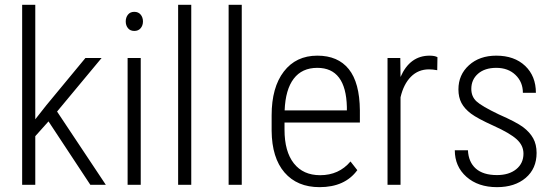

<svg xmlns="http://www.w3.org/2000/svg" viewBox="-20 -770 2311 800"><path d="M182.1 -264.2 127 -202.6V0H72.3V-750H127V-272.9L172.4 -330.6L335.9 -528.3H403.3L217.8 -305.2L420.9 0H356.4Z M566.4 0H511.7V-528.3H566.4ZM503.9 -680.7Q503.9 -697.3 513.2 -709Q522.5 -720.7 539.6 -720.7Q556.6 -720.7 566.2 -709Q575.7 -697.3 575.7 -680.7Q575.7 -664.1 566.2 -652.6Q556.6 -641.1 539.6 -641.1Q522.5 -641.1 513.2 -652.6Q503.9 -664.1 503.9 -680.7Z M776.9 0H722.2V-750H776.9Z M987.3 0H932.6V-750H987.3Z M1311.5 9.8Q1218.3 9.8 1165.5 -51.3Q1112.8 -112.3 1111.8 -225.1V-289.6Q1111.8 -405.8 1162.6 -471.9Q1213.4 -538.1 1302.2 -538.1Q1388.2 -538.1 1433.3 -481.9Q1478.5 -425.8 1479.5 -310.1V-259.3H1165.5V-229.5Q1165.5 -138.7 1204.3 -89.4Q1243.2 -40 1314 -40Q1392.1 -40 1440.4 -97.2L1468.8 -61Q1417 9.8 1311.5 9.8ZM1302.2 -487.3Q1238.3 -487.3 1203.9 -442.1Q1169.4 -397 1166 -310.1H1425.3V-324.2Q1421.4 -487.3 1302.2 -487.3Z M1801.8 -477.5Q1782.2 -481 1767.6 -481Q1722.7 -481 1692.1 -450.2Q1661.6 -419.4 1648.9 -364.7V0H1594.7V-528.3H1647.9L1648.9 -449.2Q1687.5 -538.1 1770 -538.1Q1791.5 -538.1 1802.7 -531.7Z M2161.1 -129.9Q2161.1 -164.1 2132.8 -189.7Q2104.5 -215.3 2036.9 -245.8Q1969.2 -276.4 1942.4 -296.6Q1915.5 -316.9 1902.8 -340.8Q1890.1 -364.7 1890.1 -397.5Q1890.1 -458.5 1934.1 -498.3Q1978 -538.1 2047.9 -538.1Q2123 -538.1 2168 -495.6Q2212.9 -453.1 2212.9 -383.3H2158.7Q2158.7 -428.2 2127.9 -457.8Q2097.2 -487.3 2047.9 -487.3Q2000 -487.3 1971.9 -462.9Q1943.8 -438.5 1943.8 -399.4Q1943.8 -367.7 1965.3 -347.7Q1986.8 -327.6 2058.1 -293.5Q2131.8 -261.2 2159.7 -240.2Q2187.5 -219.2 2201.7 -193.6Q2215.8 -168 2215.8 -132.8Q2215.8 -67.4 2170.4 -28.8Q2125 9.8 2050.8 9.8Q1972.2 9.8 1923.6 -33.2Q1875 -76.2 1875 -144H1929.7Q1932.1 -94.7 1962.6 -67.6Q1993.2 -40.5 2050.8 -40.5Q2100.6 -40.5 2130.9 -64.9Q2161.1 -89.4 2161.1 -129.9Z"/></svg>

Font: TypoPRO Roboto
Style: Regular
Weight: 300
Designer: Google
Version: Version 2.136; 2016